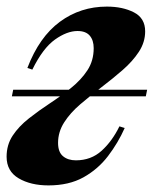

<svg xmlns="http://www.w3.org/2000/svg" viewBox="-36 -548 466 582"><path d="M0 -256 4 -276H410L406 -256ZM194 -62Q240 -62 272 -91Q304 -120 326 -165L342 -160Q322 -115 291.5 -75Q261 -35 217 -10.5Q173 14 111 14Q57 14 20.5 -7.5Q-16 -29 -16 -73Q-16 -109 2.5 -137Q21 -165 51.5 -189Q82 -213 115.5 -235Q149 -257 179.5 -281.5Q210 -306 229 -335Q248 -364 248 -402Q248 -426 236 -440Q224 -454 199 -454Q167 -454 130.5 -428Q94 -402 62 -337L47 -342Q83 -436 145.5 -482Q208 -528 288 -528Q336 -528 370 -510.5Q404 -493 404 -453Q404 -420 385 -391Q366 -362 335.5 -335.5Q305 -309 271.5 -283.5Q238 -258 207.5 -232Q177 -206 158.5 -177Q140 -148 140 -115Q140 -87 155 -74.5Q170 -62 194 -62Z"/></svg>

Font: Playfair Display
Style: Bold Italic
Weight: 700
Italic angle: -14°
Designer: Claus Eggers Sørensen
Foundry: Claus Eggers Sørensen
Version: Version 1.203